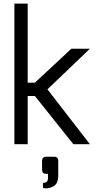

<svg xmlns="http://www.w3.org/2000/svg" viewBox="-20 -802 540 1068"><path d="M274 236Q262 242 252 244Q241 246 236 246Q231 246 219 244V215H221Q247 215 247 188V165H237Q214 165 214 142V94Q214 70 237 70H283Q304 70 304 94V175Q304 199 296 215Q287 231 274 236ZM60 0V-782H134V-342H174L377 -531H480L244 -305L480 0H388L174 -268H134V0Z"/></svg>

Font: Mina
Style: Regular
Weight: 400
Version: Version 1.000